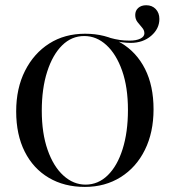

<svg xmlns="http://www.w3.org/2000/svg" viewBox="-20 -713 658 744"><path d="M486.3 -546.8Q471 -546.8 452.8 -549.2Q434.7 -551.6 410.5 -558.9L404 -566.9Q427.4 -560.5 444.4 -558.1Q461.3 -555.6 482.3 -555.6Q508.1 -555.6 523.8 -563.3Q539.5 -571 539.5 -583.9Q539.5 -596 530.6 -606Q521.8 -616.1 512.9 -627.4Q504 -638.7 504 -654.8Q504 -671.8 515.7 -682.3Q527.4 -692.7 546.8 -692.7Q569.4 -692.7 583.5 -677.8Q597.6 -662.9 597.6 -639.5Q597.6 -601.6 565.7 -574.2Q533.9 -546.8 486.3 -546.8ZM308.9 11.3Q229 11.3 169 -24.2Q108.9 -59.7 75.8 -125.4Q42.7 -191.1 42.7 -281.5Q42.7 -371 77 -438.7Q111.3 -506.5 171 -544.4Q230.6 -582.3 309.7 -582.3Q388.7 -582.3 448.8 -546.8Q508.9 -511.3 541.9 -446Q575 -380.6 575 -289.5Q575 -200 541.5 -132.3Q508.1 -64.5 447.6 -26.6Q387.1 11.3 308.9 11.3ZM311.3 2.4Q360.5 2.4 397.6 -33.9Q434.7 -70.2 455.2 -135.5Q475.8 -200.8 475.8 -287.1Q475.8 -375 453.2 -439.1Q430.6 -503.2 392.3 -538.3Q354 -573.4 306.5 -573.4Q257.3 -573.4 220.6 -537.1Q183.9 -500.8 162.9 -435.5Q141.9 -370.2 141.9 -283.9Q141.9 -196.8 164.5 -132.3Q187.1 -67.7 225.8 -32.7Q264.5 2.4 311.3 2.4Z"/></svg>

Font: Playfair 144pt SemiCondensed Medium
Style: Regular
Weight: 500
Width: 4
Designer: Claus Eggers Sørensen
Foundry: Claus Eggers Sørensen
Version: Version 2.203